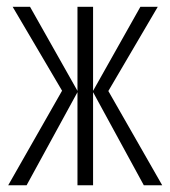

<svg xmlns="http://www.w3.org/2000/svg" viewBox="-20 -551 505 571"><path d="M449.2 -530.8 302.2 -280.3 462.4 0H407.7L256.8 -276.9V0H210.4V-276.9L59.1 0H4.4L164.6 -281.2L17.6 -530.8H69.3L210.4 -280.8V-530.8H256.8V-280.8L397.5 -530.8Z"/></svg>

Font: Open Sans Condensed Light
Style: Regular
Weight: 300
Width: 3
Designer: Monotype Design Team
Foundry: Monotype Imaging Inc.
Version: Version 3.003; ttfautohint (v1.8.4)